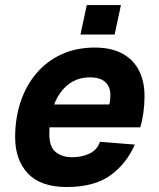

<svg xmlns="http://www.w3.org/2000/svg" viewBox="-20 -739 640 771"><path d="M247.8 12Q143.4 12 92.1 -42.5Q40.8 -97 40.8 -188Q40.8 -264.8 62.9 -330.6Q85 -396.4 126.8 -445.3Q168.6 -494.2 227.8 -521.1Q287 -548 360.6 -548Q426.2 -548 470.5 -524.3Q514.8 -500.6 537.6 -456.8Q560.4 -413 560.4 -352.8Q560.4 -319.4 555.8 -286.5Q551.2 -253.6 543.2 -227.6H162L181.6 -319.6H419.2Q421.2 -328 422.2 -336.6Q423.2 -345.2 423.2 -358Q423.2 -390 403.1 -409.2Q383 -428.4 340.2 -428.4Q303.4 -428.4 273.6 -412.4Q243.8 -396.4 222.3 -366.5Q200.8 -336.6 189.4 -294.8Q178 -253 178 -201.2Q178 -148.6 203.9 -128.1Q229.8 -107.6 270.2 -107.6Q309 -107.6 339.7 -122.4Q370.4 -137.2 381.4 -169.6L521.4 -158.4Q487.8 -81.4 423.1 -34.7Q358.4 12 247.8 12ZM303.2 -600.2 328.4 -718.6H465.6L440.4 -600.2Z"/></svg>

Font: Geist Mono
Style: Italic
Weight: 400
Italic angle: -12°
Monospace: yes
Designer: Basement.studio, Andrés Briganti, Mateo Zaragoza
Foundry: Basement.studio, Vercel, Andrés Briganti, Guido Ferreyra, Mateo Zaragoza
Version: Version 1.500